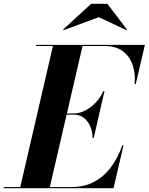

<svg xmlns="http://www.w3.org/2000/svg" viewBox="-67 -985 779 1005"><path d="M450 -895 266.1 -827.1 263.2 -830.1 409.9 -965.1H494.9L597.9 -830.1L595 -827.1ZM320.6 -384.8H281.7L193.8 -5.9H307.4Q376 -5.9 427.6 -34.2Q479.2 -62.5 515.4 -112.1Q551.5 -161.6 573.5 -225.1H579.6L527.3 0H-47.4V-5.9H39.1L210 -744.1H121.6V-750H691.4L643.6 -544.9H637.7Q642.8 -598.4 627.7 -643.8Q612.5 -689.2 576.3 -716.7Q540 -744.1 481.4 -744.1H365L283.2 -391.1H320.6Q349.1 -391.1 378.9 -406.4Q408.7 -421.6 434 -448.1Q459.2 -474.6 474.1 -508.1H480L423.6 -262.9H417.5Q417.5 -313.2 390.5 -349Q363.5 -384.8 320.6 -384.8Z"/></svg>

Font: Bodoni* 36
Style: Bold Italic
Weight: 700
Italic angle: -13°
Version: Version 2.000; ttfautohint (v1.8.1)